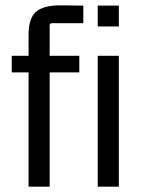

<svg xmlns="http://www.w3.org/2000/svg" viewBox="-20 -699 530 719"><path d="M166 0H87V-428H24V-490H87V-569Q87 -630 114.5 -654.5Q142 -679 206 -679L292 -678V-612H175Q166 -612 166 -603V-490H277V-428H166ZM425 -600H346V-678H425ZM425 0H346V-490H425Z"/></svg>

Font: Gemunu Libre
Style: Regular
Weight: 400
Designer: Puspanada Ekanayake, Sola Matas, Pathum Egodawatta, Kosala Senevirathne
Foundry: mooniak
Version: Version 1.100